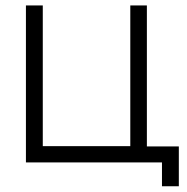

<svg xmlns="http://www.w3.org/2000/svg" viewBox="-20 -582 671 688"><path d="M506.3 -57.3V-562.5H446.9V-58.3H133.3V-562.5H72.9V0H560.4V85.4H620.8V-57.3Z"/></svg>

Font: Manrope3 Light
Style: Regular
Weight: 300
Designer: Mikhail Sharanda
Foundry: Mikhail Sharanda
Version: Version 3.000;PS 003.000;hotconv 1.0.88;makeotf.lib2.5.64775